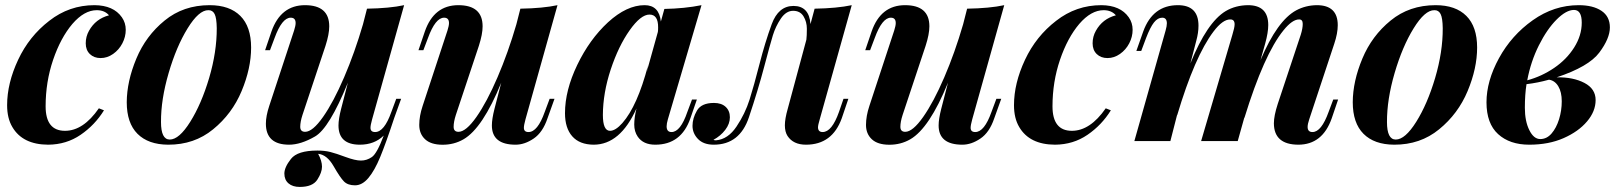

<svg xmlns="http://www.w3.org/2000/svg" viewBox="-20 -551 6321 750"><path d="M168 14.2Q68.4 13.7 28.3 -54.7Q7.8 -88.9 7.8 -140.1Q7.8 -225.6 50.8 -317.4Q93.8 -409.2 172.4 -469.7Q250.5 -530.8 349.1 -530.8Q423.3 -530.3 456.1 -483.4Q471.2 -461.9 471.2 -434.6Q471.2 -407.2 458 -381.8Q444.8 -356.4 421.9 -340.3Q398.9 -324.2 373 -324.2Q347.2 -324.2 331.1 -339.8Q314.9 -355.5 314.9 -381.8Q314.9 -408.2 327.6 -430.7Q353.5 -477.5 405.8 -491.2Q388.7 -511.2 357.9 -511.2Q309.1 -511.2 262.7 -457.5Q216.8 -403.3 187.5 -317.4Q158.2 -231.4 158.2 -135.7Q158.2 -40 233.9 -40Q305.2 -40 366.2 -127.9L386.2 -120.1Q350.6 -62.5 294.9 -24.4Q239.3 13.7 168 14.2Z M608.9 -74.2Q608.9 -5.9 643.1 -5.9Q679.7 -5.9 723.1 -75.2Q766.6 -144.5 796.9 -246.1Q827.1 -348.6 826.7 -440.9Q826.2 -480.5 818.4 -496.1Q810.5 -511.7 793.9 -511.2Q756.8 -511.7 712.9 -440.4Q668.9 -369.1 638.7 -265.6Q608.4 -162.1 608.9 -74.2ZM798.8 -530.8Q877 -530.8 918.9 -488.8Q960.9 -446.8 960.9 -365.2Q960.9 -284.2 923.8 -195.3Q886.7 -106.4 812.5 -45.9Q738.8 14.6 636.7 14.2Q559.1 13.7 517.1 -28.3Q475.1 -70.3 475.1 -151.9Q475.6 -233.4 512.7 -322.3Q549.8 -411.1 623 -470.7Q696.3 -530.8 798.8 -530.8Z M1150.9 179.2Q1123 179.2 1106.9 165.3Q1090.8 151.4 1090.8 127Q1090.8 102.5 1116.5 69.8Q1142.1 37.1 1219.7 37.1Q1248 37.1 1270.3 42.7Q1292.5 48.3 1330.1 62.3Q1367.7 76.2 1390.1 76.2Q1412.6 76.2 1432.6 62.5Q1452.6 48.8 1479 -21.5Q1442.4 14.2 1385.7 14.2Q1302.2 14.2 1302.2 -61Q1302.2 -85.9 1312.5 -126L1338.9 -228Q1266.1 -49.8 1210.4 -17.8Q1154.8 14.2 1109.4 14.2Q1018.6 14.2 1018.6 -67.9Q1018.6 -97.7 1031.7 -137.2L1128.9 -432.1Q1134.8 -450.7 1134.8 -460.9Q1134.8 -481.9 1115.7 -481.9Q1081.5 -481.9 1052.7 -402.8L1034.7 -355H1015.6L1040.5 -428.2Q1076.7 -530.8 1171.4 -530.8Q1266.1 -530.8 1266.1 -448.2Q1266.1 -417.5 1251.5 -372.1L1161.6 -102.1Q1152.8 -75.2 1152.8 -55.7Q1152.8 -36.1 1171.9 -36.1Q1201.2 -36.1 1241.9 -94.2Q1282.7 -152.3 1324.2 -249Q1365.7 -345.7 1397.9 -456.1L1413.6 -517.1Q1502 -518.6 1558.6 -530.8L1433.6 -85Q1427.2 -62 1427.2 -51.8Q1427.2 -35.2 1445.3 -35.2Q1481 -35.2 1508.8 -113.8L1527.8 -165H1546.9L1520 -90.3Q1487.3 8.8 1465.3 62Q1443.4 115.2 1419.2 144Q1395 172.9 1366.7 172.9Q1338.4 172.9 1323.5 157.7Q1308.6 142.6 1283 97.9Q1257.3 53.2 1222.7 49.8Q1237.8 77.6 1237.8 100.1Q1237.8 122.6 1219.5 150.9Q1201.2 179.2 1150.9 179.2Z M1994.1 14.2Q1901.4 14.2 1901.4 -61Q1901.4 -85.9 1911.6 -126L1938 -228Q1865.2 -49.8 1790.5 -6.8Q1753.4 14.6 1708.3 14.4Q1663.1 14.2 1640.4 -7.1Q1617.7 -28.3 1617.7 -63Q1617.7 -97.7 1630.9 -137.2L1728 -432.1Q1733.9 -450.7 1733.9 -460.9Q1733.9 -481.9 1714.8 -481.9Q1680.7 -481.9 1651.9 -402.8L1633.8 -355H1614.7L1639.6 -428.2Q1675.3 -530.8 1770.3 -530.8Q1865.2 -530.8 1865.2 -448.2Q1865.2 -417.5 1850.6 -372.1L1760.7 -102.1Q1752 -75.2 1752 -55.7Q1752 -36.1 1771 -36.1Q1800.3 -36.1 1841.1 -94.2Q1881.8 -152.3 1923.3 -248.8Q1964.8 -345.2 1997.1 -456.1L2012.7 -517.1Q2101.1 -518.6 2157.7 -530.8L2032.7 -85Q2026.4 -62 2026.4 -51.8Q2026.4 -35.2 2044.4 -35.2Q2080.1 -35.2 2107.9 -113.8L2127 -165H2146L2118.7 -88.9Q2100.1 -33.7 2064.7 -9.8Q2029.3 14.2 1994.1 14.2Z M2335 -102.1Q2335 -40 2362.8 -40Q2384.3 -40 2411.1 -70.3Q2469.7 -136.7 2511.2 -294.9L2506.3 -270.5L2549.8 -426.3Q2550.8 -432.1 2550.8 -443.4Q2551.3 -494.1 2517.1 -494.1Q2482.9 -494.1 2439.5 -432.6Q2396 -371.1 2365.7 -279.8Q2335.4 -188 2335 -102.1ZM2498 -530.8Q2554.7 -530.8 2561.5 -466.8L2575.2 -516.1Q2654.8 -517.6 2720.2 -530.8L2588.9 -85Q2584 -67.9 2584 -57.6Q2584 -35.2 2603 -35.2Q2638.2 -35.2 2665 -113.8L2683.1 -162.1H2702.1L2676.8 -88.9Q2641.1 14.2 2539.6 14.2Q2492.7 14.2 2471.2 -17.1Q2457.5 -37.1 2457.5 -64.5Q2457.5 -91.8 2466.3 -127.4Q2402.8 14.2 2298.8 14.2Q2243.7 13.7 2215.3 -18.6Q2187 -50.8 2187 -108.9Q2187 -197.8 2234.9 -297.4Q2282.7 -397 2355 -463.9Q2428.2 -530.8 2498 -530.8Z M3057.1 -126 3129.9 -396Q3131.8 -411.1 3131.8 -438.5Q3131.8 -465.8 3118.7 -487.3Q3105.5 -508.8 3078.1 -508.8Q3050.8 -508.8 3030.3 -478.5Q3009.8 -448.2 2999 -413.1Q2988.3 -377.9 2964.8 -289.1Q2941.4 -200.2 2905.5 -93Q2869.6 14.2 2768.1 14.2Q2728 14.2 2706.5 -8.1Q2685.1 -30.3 2685.1 -59.6Q2685.1 -88.9 2702.4 -118.9Q2719.7 -148.9 2769 -148.9Q2798.3 -148.9 2814.7 -133.5Q2831.1 -118.2 2831.1 -92.8Q2831.1 -67.4 2813 -43.7Q2794.9 -20 2767.1 -4.9Q2769 -2.9 2776.9 -2.9Q2823.7 -6.8 2857.2 -56.9Q2890.6 -106.9 2908 -161.9Q2925.3 -216.8 2946.8 -300.8Q2968.3 -384.8 2994.4 -456.3Q3020.5 -527.8 3079.6 -527.8Q3140.6 -527.8 3146 -457L3162.1 -517.1Q3249.5 -518.6 3307.1 -530.8L3182.1 -85Q3175.3 -62.5 3175.3 -53.2Q3175.8 -35.2 3193.4 -35.2Q3229.5 -35.2 3257.3 -113.8L3274.9 -165H3293.9L3268.1 -88.9Q3231 14.2 3128.4 14.2Q3078.6 14.2 3056.2 -20Q3045.9 -36.1 3045.9 -61.5Q3045.9 -86.9 3057.1 -126Z M3739.3 14.2Q3646.5 14.2 3646.5 -61Q3646.5 -85.9 3656.7 -126L3683.1 -228Q3610.4 -49.8 3535.6 -6.8Q3498.5 14.6 3453.4 14.4Q3408.2 14.2 3385.5 -7.1Q3362.8 -28.3 3362.8 -63Q3362.8 -97.7 3376 -137.2L3473.1 -432.1Q3479 -450.7 3479 -460.9Q3479 -481.9 3460 -481.9Q3425.8 -481.9 3397 -402.8L3378.9 -355H3359.9L3384.8 -428.2Q3420.4 -530.8 3515.4 -530.8Q3610.4 -530.8 3610.4 -448.2Q3610.4 -417.5 3595.7 -372.1L3505.9 -102.1Q3497.1 -75.2 3497.1 -55.7Q3497.1 -36.1 3516.1 -36.1Q3545.4 -36.1 3586.2 -94.2Q3627 -152.3 3668.5 -248.8Q3710 -345.2 3742.2 -456.1L3757.8 -517.1Q3846.2 -518.6 3902.8 -530.8L3777.8 -85Q3771.5 -62 3771.5 -51.8Q3771.5 -35.2 3789.6 -35.2Q3825.2 -35.2 3853 -113.8L3872.1 -165H3891.1L3863.8 -88.9Q3845.2 -33.7 3809.8 -9.8Q3774.4 14.2 3739.3 14.2Z M4101.1 14.2Q4001.5 13.7 3961.4 -54.7Q3940.9 -88.9 3940.9 -140.1Q3940.9 -225.6 3983.9 -317.4Q4026.9 -409.2 4105.5 -469.7Q4183.6 -530.8 4282.2 -530.8Q4356.4 -530.3 4389.2 -483.4Q4404.3 -461.9 4404.3 -434.6Q4404.3 -407.2 4391.1 -381.8Q4377.9 -356.4 4355 -340.3Q4332 -324.2 4306.2 -324.2Q4280.3 -324.2 4264.2 -339.8Q4248 -355.5 4248 -381.8Q4248 -408.2 4260.7 -430.7Q4286.6 -477.5 4338.9 -491.2Q4321.8 -511.2 4291 -511.2Q4242.2 -511.2 4195.8 -457.5Q4149.9 -403.3 4120.6 -317.4Q4091.3 -231.4 4091.3 -135.7Q4091.3 -40 4167 -40Q4238.3 -40 4299.3 -127.9L4319.3 -120.1Q4283.7 -62.5 4228 -24.4Q4172.4 13.7 4101.1 14.2Z M5182.1 -88.9Q5146 14.2 5051.3 14.2Q4956.5 13.7 4956.1 -69.3Q4956.1 -98.6 4971.2 -145L5061 -415Q5068.8 -439.9 5068.8 -457.5Q5068.8 -475.1 5055.2 -475.1Q5028.3 -475.6 4993.7 -432.6Q4917.5 -338.9 4840.8 -89.8V-92.3L4814.9 0H4671.9L4793.9 -415Q4802.7 -443.4 4802.7 -456.1Q4802.7 -475.1 4786.1 -475.1Q4756.3 -475.6 4720.2 -427.7Q4647 -331.1 4578.1 -100.1V-102.5L4551.8 0H4411.1L4533.2 -432.1Q4538.1 -449.2 4538.1 -460.4Q4537.6 -481.9 4520 -481.9Q4502.4 -481.9 4487.8 -463.4Q4473.1 -444.8 4457 -402.8L4438 -352.1H4418.9L4445.8 -428.2Q4482.9 -530.8 4581.1 -530.8Q4661.6 -530.8 4661.6 -450.7Q4661.6 -422.9 4652.8 -391.1L4629.9 -303.2Q4694.8 -463.9 4768.1 -507.8Q4806.2 -530.3 4855 -530.8Q4934.1 -530.8 4934.1 -453.1Q4934.1 -423.8 4921.9 -379.9L4903.8 -315.9Q4969.2 -470.7 5043.5 -510.7Q5080.1 -530.3 5124 -530.8Q5205.6 -530.8 5205.6 -452.6Q5205.6 -420.9 5191.9 -379.9L5094.2 -85Q5087.9 -66.4 5087.9 -55.2Q5087.9 -35.2 5106.9 -35.2Q5141.6 -35.2 5169.9 -113.8L5188 -162.1H5207Z M5397.9 -74.2Q5397.9 -5.9 5432.1 -5.9Q5468.8 -5.9 5512.2 -75.2Q5555.7 -144.5 5585.9 -246.1Q5616.2 -348.6 5615.7 -440.9Q5615.2 -480.5 5607.4 -496.1Q5599.6 -511.7 5583 -511.2Q5545.9 -511.7 5502 -440.4Q5458 -369.1 5427.7 -265.6Q5397.5 -162.1 5397.9 -74.2ZM5587.9 -530.8Q5666 -530.8 5708 -488.8Q5750 -446.8 5750 -365.2Q5750 -284.2 5712.9 -195.3Q5675.8 -106.4 5601.6 -45.9Q5527.8 14.6 5425.8 14.2Q5348.1 13.7 5306.2 -28.3Q5264.2 -70.3 5264.2 -151.9Q5264.6 -233.4 5301.8 -322.3Q5338.9 -411.1 5412.1 -470.7Q5485.4 -530.8 5587.9 -530.8Z M6030.8 -239.7Q5987.3 -227.5 5942.9 -222.2Q5936.5 -182.1 5936.5 -129.9Q5936.5 -77.6 5953.9 -42.7Q5971.2 -7.8 5996.6 -7.8Q6022 -7.8 6040.8 -29.5Q6059.6 -51.3 6070.1 -85.2Q6080.6 -119.1 6080.6 -155.3Q6080.6 -191.4 6067.1 -213.9Q6053.7 -236.3 6030.8 -239.7ZM5945.8 -237.3Q6002 -252.4 6050.8 -285.6Q6099.6 -318.8 6129.2 -365.7Q6158.7 -412.6 6158.7 -462.4Q6158.7 -512.2 6128.4 -512.2Q6098.1 -512.2 6060.5 -474.6Q6022.9 -437 5991.2 -373.8Q5959.5 -310.5 5945.8 -237.3ZM6147 -530.8Q6202.6 -530.8 6235.6 -508.8Q6268.6 -486.8 6268.6 -443.8Q6268.6 -400.9 6227.3 -345.7Q6186 -290.5 6061 -249Q6125.5 -250 6169.2 -227.1Q6212.9 -204.1 6212.9 -160.2Q6212.9 -116.2 6179.4 -76.7Q6146 -37.1 6087.9 -11.5Q6029.8 14.2 5953.6 14.2Q5877.4 14.2 5832 -27.1Q5786.6 -68.4 5786.6 -151.4Q5786.6 -234.4 5835.4 -323.7Q5884.3 -413.1 5967.3 -471.9Q6050.3 -530.8 6147 -530.8Z"/></svg>

Font: PlayfairDisplay-BoldItalic
Style: Bold Italic
Weight: 700
Italic angle: -14.9847°
Designer: Claus Eggers Sørensen
Foundry: Claus Eggers Sørensen
Version: Version 1.002;PS 001.002;hotconv 1.0.70;makeotf.lib2.5.58329